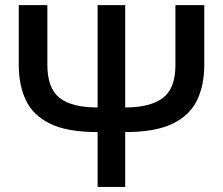

<svg xmlns="http://www.w3.org/2000/svg" viewBox="-20 -734 877 754"><path d="M782.2 -713.9V-479.5Q782.2 -399.4 753.7 -340.1Q725.1 -280.8 657.2 -248Q589.4 -215.3 471.7 -215.3V0H363.3V-215.3Q243.7 -215.3 176.3 -248.5Q108.9 -281.7 81.3 -341.1Q53.7 -400.4 53.7 -478V-713.9H166V-480Q166 -387.7 213.6 -349.9Q261.2 -312 363.3 -312V-713.9H471.7V-312Q570.3 -312 619.6 -349.4Q668.9 -386.7 668.9 -478.5V-713.9Z"/></svg>

Font: Open Sans SemiBold
Style: Regular
Weight: 600
Designer: Monotype Design Team
Foundry: Monotype Imaging Inc.
Version: Version 3.003; ttfautohint (v1.8.4)